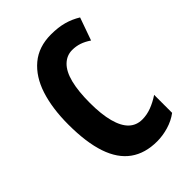

<svg xmlns="http://www.w3.org/2000/svg" viewBox="-173 -630 717 717"><g transform="rotate(-45 185.5 -271.5)"><path d="M227 10Q164 10 121.5 -20.5Q79 -51 58 -113Q37 -175 37 -269Q37 -354 57.5 -417.5Q78 -481 121 -517Q164 -553 229 -553Q267 -553 296 -545Q325 -537 351 -521L319 -431Q300 -444 282 -450Q264 -456 244 -456Q215 -456 193.5 -435Q172 -414 161.5 -372.5Q151 -331 151 -269Q151 -209 162 -168Q173 -127 194 -107Q215 -87 246 -87Q270 -87 294 -96Q318 -105 342 -121V-26Q318 -8 287.5 1Q257 10 227 10Z"/></g></svg>

Font: Noto Sans Display ExtraCondensed SemiBold
Style: Regular
Weight: 600
Width: 2
Designer: Monotype Design Team
Foundry: Monotype Imaging Inc.
Version: Version 2.003